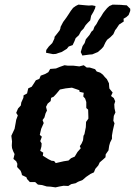

<svg xmlns="http://www.w3.org/2000/svg" viewBox="-20 -794 583 830"><path d="M220 16 199 13 182 12 162 6 144 4 132 -7H109L97 -20L94 -28L75 -37L73 -46L69 -56L54 -72L55 -86L50 -97L38 -107L43 -128L37 -140L32 -154L31 -165L32 -183L29 -207L43 -237L48 -264L50 -276L57 -295L50 -306L58 -325L70 -338L72 -351L81 -371L82 -382L97 -390L102 -412L117 -419L127 -434L135 -447L150 -453L156 -467L175 -474L189 -482L197 -496L222 -498L239 -505L259 -512L274 -510H298L323 -507L342 -512L355 -502H368L391 -495L398 -485L413 -480L425 -471L433 -461L442 -452L451 -434L452 -419L453 -411L467 -394L460 -379L472 -370L478 -356L474 -343L475 -326L479 -308L472 -293L470 -272L475 -261L468 -231L464 -208V-194L456 -178L452 -164L449 -144L437 -127L436 -114L425 -104L411 -92L405 -79L392 -64L386 -49L371 -42L352 -29L337 -16L317 -8L307 -2L288 2L275 10L255 9L238 12ZM221 -89 256 -97 276 -100 287 -110 303 -117 315 -137 329 -153 325 -162 333 -174 339 -188 341 -207 345 -214 351 -244 352 -267 362 -281V-289L361 -320L353 -327V-353L348 -368L340 -377L342 -393L324 -397L323 -404L291 -415L264 -412L239 -407L224 -389L212 -376L201 -371L199 -357L186 -346L179 -332L183 -316L177 -304L172 -286L164 -275L169 -262L158 -237L152 -211L161 -203L154 -184L160 -174L159 -160L154 -142L167 -134L165 -121L189 -106L203 -99L214 -98ZM209 -560 179 -566 180 -578 191 -593 206 -608 215 -627 216 -635 228 -650 238 -663 241 -671 242 -678 253 -699 267 -718 275 -730 286 -747 296 -760 307 -768 319 -774 351 -771 364 -770 378 -771 393 -768 391 -758 384 -743 374 -726 370 -706 359 -695 350 -685 341 -670 330 -659 321 -642 307 -629 302 -616 294 -599 277 -593 269 -583 256 -575 246 -569 233 -565 222 -561ZM336 -554 329 -569 333 -582 337 -595 346 -608 351 -624 367 -643 375 -657 383 -664 388 -678 397 -690 406 -707 417 -723 426 -738 433 -747 443 -759 453 -768 467 -774 503 -773 513 -772 528 -771 543 -756V-747L536 -729L526 -720L514 -713L515 -701L495 -688L483 -670L478 -664L470 -646L457 -633L443 -622L436 -611L427 -592L419 -583L403 -569L391 -564L379 -559L366 -558Z"/></svg>

Font: Winky Rough Medium
Style: Italic
Weight: 500
Italic angle: -8.97852°
Designer: Simon Atzbach
Foundry: typofactur
Version: Version 1.206; ttfautohint (v1.8.4.7-5d5b)